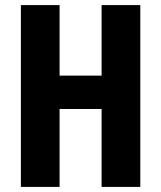

<svg xmlns="http://www.w3.org/2000/svg" viewBox="-20 -734 633 754"><path d="M531 0H379V-306H214V0H62V-714H214V-437H379V-714H531Z"/></svg>

Font: Noto Sans Thai ExtCond ExtBd
Style: Regular
Weight: 800
Width: 2
Designer: Monotype Design Team
Foundry: Monotype Imaging Inc.
Version: Version 2.002; ttfautohint (v1.8.4.7-5d5b)